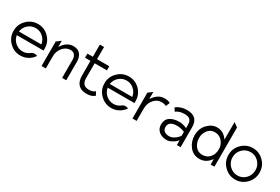

<svg xmlns="http://www.w3.org/2000/svg" viewBox="64 -1565 3651 2504"><g transform="rotate(30 1889.5 -312.5)"><path d="M271 11Q175 11 105.5 -58.5Q36 -128 36 -226Q36 -324 105.5 -393Q175 -462 271 -462Q367 -462 435.5 -393.5Q504 -325 504 -227V-197H101L102 -191Q114 -130 162 -90Q210 -50 271 -50Q332 -50 380 -90Q409 -114 467 -96Q435 -46 383.5 -17.5Q332 11 271 11ZM102 -258 101 -252H439L438 -258Q427 -320 380 -360.5Q333 -401 271 -401Q209 -401 161 -360.5Q113 -320 102 -258Z M646 -10H582V-379L646 -427V-334L655 -347Q721 -443 815 -443Q883 -443 918.5 -401.5Q954 -360 954 -289V-10H892V-281Q892 -325 870.5 -353Q849 -381 807 -381Q742 -381 695 -327Q646 -271 646 -192Z M1101 -387H1019V-449H1101V-632H1164V-449H1349V-387H1164V-164Q1164 -50 1268 -50Q1295 -50 1313 -54.5Q1331 -59 1338.5 -63.5Q1346 -68 1362 -80L1390 -27Q1370 -13 1357.5 -6.5Q1345 0 1322 5.5Q1299 11 1268 11Q1187 11 1145 -32.5Q1103 -76 1101 -159Z M1640 11Q1544 11 1474.5 -58.5Q1405 -128 1405 -226Q1405 -324 1474.5 -393Q1544 -462 1640 -462Q1736 -462 1804.5 -393.5Q1873 -325 1873 -227V-197H1470L1471 -191Q1483 -130 1531 -90Q1579 -50 1640 -50Q1701 -50 1749 -90Q1778 -114 1836 -96Q1804 -46 1752.5 -17.5Q1701 11 1640 11ZM1471 -258 1470 -252H1808L1807 -258Q1796 -320 1749 -360.5Q1702 -401 1640 -401Q1578 -401 1530 -360.5Q1482 -320 1471 -258Z M2014 -10H1951V-399L2014 -446V-338L2023 -351Q2089 -447 2182 -447Q2191 -447 2198.5 -447Q2206 -447 2212.5 -446Q2219 -445 2223.5 -444.5Q2228 -444 2233.5 -442.5Q2239 -441 2241.5 -440.5Q2244 -440 2249 -438Q2254 -436 2255.5 -435.5Q2257 -435 2263 -432Q2269 -429 2271 -428L2246 -368Q2220 -385 2174 -385Q2109 -385 2062 -331Q2014 -276 2014 -196Z M2475 11Q2403 11 2357.5 -27.5Q2312 -66 2312 -129Q2312 -205 2365 -241.5Q2418 -278 2505 -278Q2530 -278 2556.5 -272Q2583 -266 2598 -260L2612 -253L2619 -250V-300Q2619 -354 2593.5 -377.5Q2568 -401 2514 -401Q2431 -401 2385 -362L2353 -409Q2417 -462 2514 -462Q2682 -462 2682 -301V0H2626V-72L2617 -62Q2610 -54 2597 -42Q2584 -30 2547 -9.5Q2510 11 2475 11ZM2505 -219Q2379 -219 2379 -130Q2379 -89 2406.5 -68.5Q2434 -48 2478 -48Q2514 -48 2549 -69.5Q2584 -91 2601 -112L2618 -134L2619 -135V-195L2616 -196Q2560 -219 2505 -219Z M2969 11Q2876 11 2819 -60Q2762 -131 2762 -226Q2762 -328 2825.5 -395Q2889 -462 2969 -462Q3060 -462 3119 -383L3128 -371V-636L3191 -589V0H3134V-83L3125 -71Q3063 11 2969 11ZM2973 -393Q2908 -393 2869 -342.5Q2830 -292 2830 -226Q2830 -156 2869.5 -105Q2909 -54 2973 -54Q3044 -54 3086 -102.5Q3128 -151 3128 -226Q3128 -292 3085 -342.5Q3042 -393 2973 -393Z M3671.5 -58.5Q3603 11 3507 11Q3411 11 3341.5 -58.5Q3272 -128 3272 -226Q3272 -324 3341.5 -393Q3411 -462 3507 -462Q3603 -462 3671.5 -393Q3740 -324 3740 -226Q3740 -128 3671.5 -58.5ZM3507 -401Q3435 -401 3384.5 -350Q3334 -299 3334 -226Q3334 -153 3385 -101.5Q3436 -50 3507 -50Q3578 -50 3628 -101.5Q3678 -153 3678 -226Q3678 -299 3628 -350Q3578 -401 3507 -401Z"/></g></svg>

Font: Charger Pro
Style: Lit
Weight: 300
Designer: Jasper
Foundry: Cannot Into Space Fonts
Version: Version 1.09